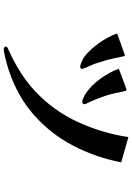

<svg xmlns="http://www.w3.org/2000/svg" viewBox="142 -858 715 1040"><g transform="rotate(90 500.0 -337.5)"><path d="M353 -424Q353 -418 349 -416Q345 -414 340 -414Q333 -414 318.5 -420Q304 -426 297 -430Q271 -446 242.5 -478.5Q214 -511 192 -548Q170 -585 161 -614Q166 -616 184.5 -622.5Q203 -629 225 -637Q247 -645 263 -650.5Q279 -656 279 -656Q283 -656 283.5 -652Q284 -648 285 -646Q290 -621 295.5 -596Q301 -571 308 -547Q313 -532 317.5 -517Q322 -502 327 -487Q329 -483 335.5 -468.5Q342 -454 347.5 -440Q353 -426 353 -424ZM859 -636Q831 -494 767 -373Q703 -252 602 -163Q501 -74 360 -27Q348 -23 325 -16.5Q302 -10 280 -5Q258 0 246 0Q241 0 236.5 -2.5Q232 -5 232 -11Q232 -16 236 -19Q240 -22 244 -23Q269 -34 293.5 -46.5Q318 -59 342 -73Q377 -93 410.5 -117.5Q444 -142 474 -170Q580 -270 640.5 -401.5Q701 -533 722 -675ZM544 -436Q544 -430 539.5 -427.5Q535 -425 530 -425Q523 -425 509 -431.5Q495 -438 489 -442Q444 -471 406.5 -522.5Q369 -574 352 -623Q358 -625 375.5 -632Q393 -639 413.5 -646.5Q434 -654 449.5 -659.5Q465 -665 467 -665Q470 -665 471 -661.5Q472 -658 473 -656Q479 -628 485 -599.5Q491 -571 501 -543Q509 -520 518 -497.5Q527 -475 538 -453Q544 -443 544 -436Z"/></g></svg>

Font: Kaisei Opti
Style: Bold
Weight: 700
Designer: Font-Kai, 金井和夫
Foundry: KAZUO KANAI
Version: Version 5.003